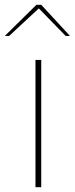

<svg xmlns="http://www.w3.org/2000/svg" viewBox="-57 -781 312 801"><path d="M91 -531H115V0H91ZM95 -761H115L235 -631H217L105 -746L-19 -631H-37Z"/></svg>

Font: Exo Thin
Style: Regular
Weight: 250
Designer: Natanael Gama
Foundry: Natanael Gama
Version: Version 1.500; ttfautohint (v1.6)